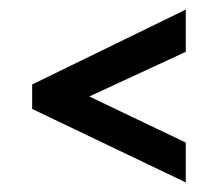

<svg xmlns="http://www.w3.org/2000/svg" viewBox="-20 -418 444 400"><path d="M367 -121V-38L47 -191V-242L367 -398V-310L166 -217Z"/></svg>

Font: Genos Thin
Style: Bold
Weight: 700
Version: Version 1.010